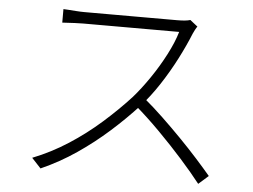

<svg xmlns="http://www.w3.org/2000/svg" viewBox="-51 -754 1101 835"><g transform="rotate(5 500.0 -336.5)"><path d="M780 -664Q776 -659 770.5 -648.5Q765 -638 762 -631Q742 -581 711 -520.5Q680 -460 642 -402Q604 -344 564 -300Q508 -239 443.5 -181.5Q379 -124 307 -75Q235 -26 154 10L114 -33Q195 -65 268.5 -112.5Q342 -160 407.5 -218Q473 -276 527 -335Q562 -375 597.5 -427Q633 -479 661.5 -534Q690 -589 703 -634Q696 -634 664 -634Q632 -634 587 -634Q542 -634 492.5 -634Q443 -634 398 -634Q353 -634 322.5 -634Q292 -634 284 -634Q268 -634 247.5 -633Q227 -632 211 -631Q195 -630 193 -630V-689Q196 -689 212 -688Q228 -687 248 -685.5Q268 -684 284 -684Q292 -684 322 -684Q352 -684 395.5 -684Q439 -684 486 -684Q533 -684 576.5 -684Q620 -684 650.5 -684Q681 -684 689 -684Q709 -684 723.5 -685.5Q738 -687 747 -690ZM577 -334Q619 -299 662 -258Q705 -217 746.5 -174.5Q788 -132 823.5 -92.5Q859 -53 886 -21L843 17Q807 -29 757.5 -84.5Q708 -140 652 -196.5Q596 -253 541 -300Z"/></g></svg>

Font: Noto Sans SC Thin Light
Style: Regular
Weight: 300
Version: Version 2.004-H2;hotconv 1.0.118;makeotfexe 2.5.65603